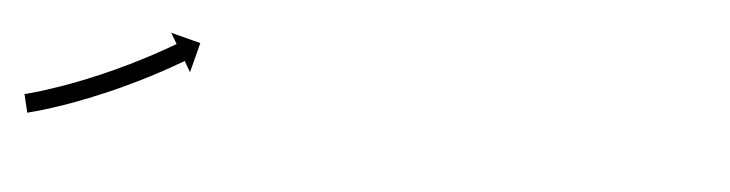

<svg xmlns="http://www.w3.org/2000/svg" viewBox="-25 -148 776 204"><g transform="rotate(5 363.5 -46.0)"><path d="M3.8 -16.8C3.3 -16.7 2.7 -16.6 2.2 -16.4L6.9 3C7.5 2.9 8.1 2.7 8.6 2.6C8.6 2.6 8.7 2.6 8.7 2.6C8.7 2.6 8.7 2.5 8.7 2.5C10.5 2.1 12.3 1.6 14 1.1C14 1.1 14.1 1.1 14.1 1.1C14.1 1.1 14.1 1.1 14.1 1.1C16.9 0.3 19.7 -0.5 22.4 -1.3C22.4 -1.3 22.4 -1.3 22.5 -1.3C22.5 -1.3 22.5 -1.3 22.5 -1.3C26.1 -2.4 29.6 -3.5 33.2 -4.6C33.2 -4.6 33.2 -4.6 33.2 -4.7C33.3 -4.7 33.3 -4.7 33.3 -4.7C37.5 -6 41.7 -7.5 45.9 -8.9C45.9 -8.9 45.9 -8.9 45.9 -8.9C45.9 -8.9 46 -8.9 46 -8.9C50.6 -10.6 55.3 -12.3 59.9 -14C59.9 -14 59.9 -14 59.9 -14C60 -14 60 -14.1 60 -14.1C64.9 -15.9 69.9 -17.9 74.8 -19.8C74.8 -19.8 74.8 -19.8 74.8 -19.9C74.8 -19.9 74.8 -19.9 74.8 -19.9C79.9 -21.9 84.9 -24.1 90 -26.2C90 -26.2 90 -26.2 90 -26.2C90 -26.2 90 -26.2 90 -26.2C95.1 -28.4 100 -30.7 105 -32.9C105 -32.9 105 -32.9 105.1 -32.9C105.1 -33 105.1 -33 105.1 -33C109.9 -35.2 114.7 -37.5 119.4 -39.8C119.4 -39.8 119.5 -39.8 119.5 -39.8C119.5 -39.8 119.5 -39.8 119.5 -39.8C124 -42 128.4 -44.2 132.8 -46.5C132.8 -46.5 132.8 -46.5 132.8 -46.5C132.8 -46.5 132.9 -46.5 132.9 -46.5C136.8 -48.5 140.7 -50.6 144.6 -52.7C144.6 -52.7 144.6 -52.7 144.7 -52.7C144.7 -52.7 144.7 -52.7 144.7 -52.7C148 -54.5 151.3 -56.3 154.6 -58.2C154.6 -58.2 154.6 -58.2 154.6 -58.2C154.6 -58.2 154.6 -58.2 154.6 -58.2C157.1 -59.6 159.6 -61 162.1 -62.5L162.2 -62.5L162.2 -62.5C163.8 -63.4 165.4 -64.3 167 -65.3L167 -65.3L167 -65.3C167.6 -65.6 168.1 -66 168.7 -66.3L175.4 -54.9L183.6 -86.7L151.9 -94.9L158.6 -83.5C158 -83.2 157.4 -82.9 156.9 -82.5L156.9 -82.5L156.9 -82.5C155.3 -81.6 153.7 -80.7 152.2 -79.8L152.2 -79.8L152.2 -79.8C149.7 -78.4 147.3 -77 144.8 -75.6C144.8 -75.6 144.8 -75.6 144.8 -75.6C144.8 -75.6 144.8 -75.6 144.8 -75.6C141.6 -73.8 138.4 -72.1 135.1 -70.3C135.1 -70.3 135.2 -70.3 135.2 -70.3C135.2 -70.3 135.2 -70.3 135.2 -70.3C131.4 -68.3 127.5 -66.3 123.6 -64.3C123.6 -64.3 123.7 -64.3 123.7 -64.3C123.7 -64.3 123.7 -64.3 123.7 -64.3C119.4 -62.1 115 -59.9 110.7 -57.7C110.7 -57.7 110.7 -57.8 110.7 -57.8C110.7 -57.8 110.7 -57.8 110.7 -57.8C106.1 -55.5 101.4 -53.3 96.6 -51.1C96.6 -51.1 96.7 -51.1 96.7 -51.1C96.7 -51.1 96.7 -51.1 96.7 -51.1C91.8 -48.9 86.9 -46.7 82 -44.6C82 -44.6 82 -44.6 82.1 -44.6C82.1 -44.6 82.1 -44.6 82.1 -44.6C77.2 -42.5 72.2 -40.4 67.3 -38.4C67.3 -38.4 67.3 -38.4 67.3 -38.4C67.3 -38.4 67.3 -38.4 67.3 -38.4C62.5 -36.5 57.7 -34.6 52.8 -32.7C52.8 -32.7 52.9 -32.7 52.9 -32.7C52.9 -32.8 52.9 -32.8 52.9 -32.8C48.4 -31.1 43.8 -29.4 39.3 -27.8C39.3 -27.8 39.3 -27.8 39.3 -27.8C39.3 -27.8 39.3 -27.8 39.3 -27.8C35.2 -26.4 31.1 -25 27 -23.7C27 -23.7 27.1 -23.7 27.1 -23.7C27.1 -23.7 27.1 -23.7 27.1 -23.7C23.6 -22.6 20.2 -21.5 16.7 -20.4C16.7 -20.4 16.7 -20.4 16.7 -20.4C16.7 -20.5 16.8 -20.5 16.8 -20.5C14.1 -19.7 11.4 -18.9 8.7 -18.1C8.7 -18.1 8.8 -18.2 8.8 -18.2C8.8 -18.2 8.8 -18.2 8.8 -18.2C7.1 -17.7 5.4 -17.3 3.7 -16.8C3.7 -16.8 3.8 -16.8 3.8 -16.8C3.8 -16.8 3.8 -16.8 3.8 -16.8Z"/></g></svg>

Font: FRB American Cursive Just Arrows Medium
Style: Italic
Weight: 500
Italic angle: -25°
Version: Version 2.0;Modular Font Editor K font №1